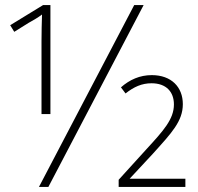

<svg xmlns="http://www.w3.org/2000/svg" viewBox="-20 -734 777 754"><path d="M133 0H170L544 -714H507ZM143 -572V-286H178V-714H149L20 -635L36 -609L92 -644C113 -656 128 -664 145 -677C144 -646 143 -606 143 -572ZM446 0H708V-32H489L581 -131C654 -212 698 -258 698 -325C698 -392 653 -439 576 -439C529 -439 489 -421 455 -391L473 -367C506 -393 537 -407 575 -407C633 -407 663 -373 663 -324C663 -266 622 -221 555 -148L446 -28Z"/></svg>

Font: Noto Sans SemiCondensed ExtraLight
Style: Regular
Weight: 200
Width: 4
Designer: Monotype Design Team
Foundry: Monotype Imaging Inc.
Version: Version 2.013